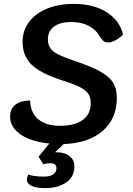

<svg xmlns="http://www.w3.org/2000/svg" viewBox="-20 -730 682 986"><path d="M580 -227Q580 -121 507.5 -58Q435 5 307 10L263 52H272Q312 52 337 71.5Q362 91 362 124Q362 178 320 207Q278 236 212 236Q164 236 141 224Q118 212 118 192Q118 182 125 166Q136 171 158.5 174Q181 177 207 177Q237 177 253.5 165.5Q270 154 270 134Q270 108 236 108Q219 108 203 114L178 75L233 7Q141 -2 86.5 -39Q32 -76 32 -131Q32 -171 58.5 -192Q85 -213 135 -214Q136 -152 176 -118Q216 -84 288 -84Q364 -84 405 -114Q446 -144 446 -200Q446 -229 433.5 -248Q421 -267 389.5 -283Q358 -299 297 -318Q187 -354 141.5 -398.5Q96 -443 96 -515Q96 -573 129 -617Q162 -661 221.5 -685.5Q281 -710 359 -710Q460 -710 527.5 -667.5Q595 -625 612 -552Q595 -535 573.5 -523.5Q552 -512 537 -512Q522 -512 513.5 -518Q505 -524 493 -542Q473 -578 435 -597.5Q397 -617 347 -617Q290 -617 258 -594Q226 -571 226 -529Q226 -502 237.5 -484Q249 -466 277 -451.5Q305 -437 361 -418Q448 -389 494.5 -363Q541 -337 560.5 -305.5Q580 -274 580 -227Z"/></svg>

Font: Krub SemiBold
Style: Italic
Weight: 600
Italic angle: -8°
Designer: Ekaluck Peanpanawate
Foundry: Cadson Demak Co.,Ltd.
Version: Version 1.000; ttfautohint (v1.6)